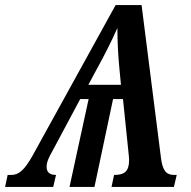

<svg xmlns="http://www.w3.org/2000/svg" viewBox="-63 -734 749 754"><path d="M-43 0H146L157 -47C130 -47 120 -60 120 -79C120 -99 131 -120 143 -141L252 -345H285L210 0H308L381 -345H420L442 -131C443 -122 444 -113 444 -106C444 -60 425 -47 385 -47L375 0H620L631 -47H620C589 -47 575 -66 569 -115L493 -714H391L65 -123C33 -66 11 -47 -19 -47H-33ZM284 -401 320 -468C347 -517 377 -576 398 -624C398 -570 401 -515 406 -464L412 -401Z"/></svg>

Font: Noto Serif Condensed SemiBold
Style: Italic
Weight: 600
Width: 3
Italic angle: -12°
Designer: Monotype Design Team
Foundry: Monotype Imaging Inc.
Version: Version 2.014